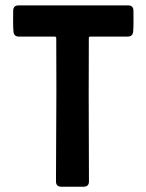

<svg xmlns="http://www.w3.org/2000/svg" viewBox="-20 -705 553 725"><path d="M29.8 -664.1Q29.8 -684.6 49.8 -684.6H463.9Q483.9 -684.6 483.9 -664.1Q483.9 -645 484.1 -625.2Q484.4 -605.5 482.9 -586.4Q481.4 -566.9 462.9 -566.9H321.3Q315.4 -566.9 315.4 -561Q315.4 -509.3 315.2 -457.8Q314.9 -406.2 314.9 -354.5Q314.9 -271 315.4 -187.3Q315.9 -103.5 315.9 -20Q315.9 0 295.9 0H211.4Q191.4 0 191.4 -20Q191.4 -106 192.1 -191.9Q192.9 -277.8 192.9 -363.3L192.4 -561Q192.4 -566.9 186 -566.9H50.8Q32.2 -566.9 30.8 -586.4Q29.3 -605.5 29.5 -625.2Q29.8 -645 29.8 -664.1Z"/></svg>

Font: Belanosima
Style: Regular
Weight: 400
Designer: The DocRepair Project, Santiago Orozco
Foundry: Google
Version: Version 2.000